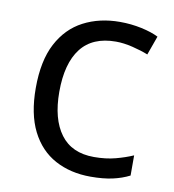

<svg xmlns="http://www.w3.org/2000/svg" viewBox="-68 -606 614 676"><g transform="rotate(10 239.5 -267.5)"><path d="M299.8 9.8Q227.5 9.8 172.4 -20Q117.2 -49.8 86.4 -110.8Q55.7 -171.9 55.7 -264.6Q55.7 -361.8 88.1 -423.6Q120.6 -485.4 177.7 -515.1Q234.9 -544.9 307.6 -544.9Q347.7 -544.9 385 -536.9Q422.4 -528.8 446.3 -516.6L421.9 -448.7Q397.5 -458.5 365.5 -466.3Q333.5 -474.1 305.7 -474.1Q222.2 -474.1 180.9 -420.7Q139.6 -367.2 139.6 -265.6Q139.6 -168.5 179.7 -114.5Q219.7 -60.5 299.3 -60.5Q341.8 -60.5 376 -69.6Q410.2 -78.6 438 -90.8V-18.6Q411.1 -4.9 378.2 2.4Q345.2 9.8 299.8 9.8Z"/></g></svg>

Font: Open Sans
Style: Regular
Weight: 400
Designer: Monotype Design Team
Foundry: Monotype Imaging Inc.
Version: Version 3.000; ttfautohint (v1.8.4)